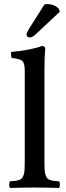

<svg xmlns="http://www.w3.org/2000/svg" viewBox="-20 -925 324 947"><path d="M199.2 -576.2V-122.1Q199.2 -100.6 200.2 -86.9Q201.2 -73.2 204.6 -62.7Q208 -52.2 211.9 -46.9Q215.8 -41.5 225.3 -37.8Q234.9 -34.2 244.4 -33Q253.9 -31.7 271 -30.8Q275.4 -26.4 275.4 -14.4Q275.4 -2.4 271 2Q196.8 0 149.9 0Q102.1 0 29.8 2Q25.4 -2.4 25.4 -14.4Q25.4 -26.4 29.8 -30.8Q46.9 -31.7 56.4 -33Q65.9 -34.2 75.4 -37.8Q85 -41.5 89.1 -46.9Q93.3 -52.2 96.7 -62.7Q100.1 -73.2 101.1 -86.9Q102.1 -100.6 102.1 -122.1V-576.2Q102.1 -612.8 90.3 -624Q78.6 -635.3 37.1 -639.2Q35.6 -644 34.7 -653.6Q33.7 -663.1 35.2 -668.9Q76.7 -671.9 120.8 -680.4Q165 -689 186 -698.2Q193.4 -698.2 198.2 -695.1Q203.1 -691.9 203.1 -687Q199.2 -646 199.2 -576.2ZM199.2 -902.8Q205.1 -904.8 213.9 -904.8Q247.1 -904.8 270 -881.8L274.9 -867.2L158.2 -757.8Q140.6 -740.2 126 -740.2Q120.1 -740.2 115.5 -744.4Q110.8 -748.5 110.8 -752.9Q110.8 -761.7 121.1 -779.8Z"/></svg>

Font: Common Serif Medium
Style: Regular
Weight: 500
Designer: Philipp H. Poll, Khaled Hosny
Foundry: Stefan Peev, Context Ltd.
Version: Version 1.026